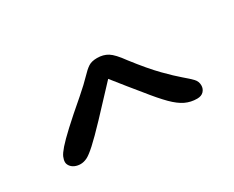

<svg xmlns="http://www.w3.org/2000/svg" viewBox="-51 -871 713 585"><g transform="rotate(-30 305.0 -579.0)"><path d="M513 -449Q491 -449 472 -458Q453 -467 431.5 -488.5Q410 -510 379 -549Q350 -584 308 -637Q253 -578 219 -542Q182 -503 161 -484Q140 -465 128.5 -459.5Q117 -454 106 -454Q95 -454 86 -458Q77 -462 72 -469Q67 -476 67 -483Q67 -491 71 -500.5Q75 -510 88.5 -525.5Q102 -541 130 -567Q158 -593 206 -634Q237 -661 252.5 -677.5Q268 -694 279.5 -701.5Q291 -709 310 -709Q332 -709 348 -699Q364 -689 387 -657Q428 -604 457.5 -574Q487 -544 506 -528Q525 -512 534.5 -502Q544 -492 544 -478Q544 -466 536 -457.5Q528 -449 513 -449Z"/></g></svg>

Font: Shantell Sans Light Light
Style: Regular
Weight: 300
Version: Version 1.008;[ac192a2d6]